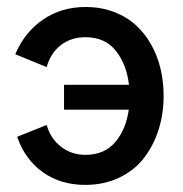

<svg xmlns="http://www.w3.org/2000/svg" viewBox="-20 -516 521 546"><path d="M222.2 9.8Q152.8 9.8 102.1 -26.1Q51.3 -62 28.8 -127L112.8 -160.6Q123.5 -122.1 153.3 -98.9Q183.1 -75.7 223.1 -75.7Q277.3 -75.7 307.9 -112.1Q338.4 -148.4 346.2 -204.1H162.1V-274.9H346.7Q340.3 -332.5 309.6 -371.3Q278.8 -410.2 223.1 -410.2Q182.1 -410.2 152.8 -387.5Q123.5 -364.7 112.8 -325.2L23.4 -361.8Q50.3 -424.8 102.5 -460.4Q154.8 -496.1 223.1 -496.1Q267.1 -496.1 303.7 -482.2Q340.3 -468.3 366.2 -444.6Q392.1 -420.9 410.2 -388.7Q428.2 -356.4 436.8 -319.6Q445.3 -282.7 445.3 -243.2Q445.3 -192.9 431.2 -147.9Q417 -103 390.1 -67.6Q363.3 -32.2 319.8 -11.2Q276.4 9.8 222.2 9.8Z"/></svg>

Font: HK Grotesk Medium
Style: Regular
Weight: 500
Designer: Alfredo Marco Pradil and Stefan Peev
Foundry: Hanken Design Co.
Version: Version 1.045;PS 001.045;hotconv 1.0.88;makeotf.lib2.5.64775